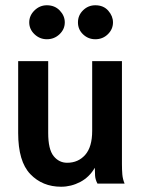

<svg xmlns="http://www.w3.org/2000/svg" viewBox="-20 -697 540 729"><path d="M212 12Q141 12 95 -36Q49 -84 49 -192V-465H163V-192Q163 -130 183.5 -104.5Q204 -79 235 -79Q277 -79 303.5 -109Q330 -139 330 -200V-465H443V-74Q443 -52 444.5 -34.5Q446 -17 453 0H350Q342 -15 341 -30Q340 -45 340 -60Q319 -24 284.5 -6Q250 12 212 12ZM158 -548Q131 -548 111 -567Q91 -586 91 -612Q91 -638 111 -657.5Q131 -677 158 -677Q188 -677 207 -657Q226 -637 226 -612Q226 -586 206 -567Q186 -548 158 -548ZM342 -548Q315 -548 295.5 -566.5Q276 -585 276 -612Q276 -639 295.5 -658Q315 -677 342 -677Q373 -677 391 -656.5Q409 -636 409 -612Q409 -586 389.5 -567Q370 -548 342 -548Z"/></svg>

Font: Ligconsolata
Style: Bold
Weight: 700
Monospace: yes
Designer: Raph Levien, Cyreal, Brenton Simpson
Foundry: Raph Levien, Cyreal, Google
Version: Version 3.001; ttfautohint (v1.8.2.53-6de2)